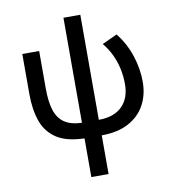

<svg xmlns="http://www.w3.org/2000/svg" viewBox="-91 -719 904 1009"><g transform="rotate(-10 360.5 -215.0)"><path d="M314.5 210V3.5Q218.5 1 165.5 -34.5Q112.5 -70 91 -131.8Q69.5 -193.5 69.5 -276V-490H159.5V-289.5Q159.5 -219.5 174 -173.8Q188.5 -128 222.5 -104.8Q256.5 -81.5 315.5 -79.5V-640H405.5V-79.5Q448.5 -79.5 480 -91.2Q511.5 -103 532.2 -124.5Q553 -146 563.2 -175.2Q573.5 -204.5 573.5 -240.5Q573.5 -282.5 564.8 -323Q556 -363.5 538.5 -400.2Q521 -437 495 -468L575 -505Q620.5 -448.5 644 -377.8Q667.5 -307 667.5 -237Q667.5 -167 637.8 -112.8Q608 -58.5 549.8 -27.5Q491.5 3.5 406.5 3.5V210Z"/></g></svg>

Font: Geologica Cursive Light
Style: Regular
Weight: 300
Designer: Sindre Bremnes, Frode Helland
Foundry: Monokrom Skriftforlag AS
Version: Version 1.010;gftools[0.9.28]